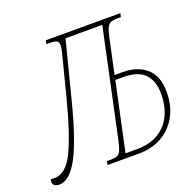

<svg xmlns="http://www.w3.org/2000/svg" viewBox="-178 -847 1011 991"><g transform="rotate(-20 328.0 -352.0)"><path d="M-15 10Q-34 10 -42.5 2Q-51 -6 -51 -18Q-51 -25 -48 -32Q-43 -31 -37.5 -30.5Q-32 -30 -28 -30Q35 -30 79 -120Q123 -210 169 -388L230 -626Q236 -650 236 -664Q236 -684 223.5 -689Q211 -694 190 -694H169L173 -714H582L578 -694H557Q534 -694 521 -688Q508 -682 500 -663.5Q492 -645 484 -606L445 -424H487Q570 -424 619 -381.5Q668 -339 668 -250Q668 -176 637.5 -119.5Q607 -63 552 -31.5Q497 0 423 0H252L256 -20H276Q301 -20 314 -26Q327 -32 334.5 -51Q342 -70 350 -108L474 -689H272L193 -380Q141 -175 91.5 -82.5Q42 10 -15 10ZM482 -399H440L360 -25H422Q496 -25 544 -55.5Q592 -86 615 -137Q638 -188 638 -250Q638 -321 601.5 -360Q565 -399 482 -399Z"/></g></svg>

Font: Noto Serif ExtraCondensed Thin
Style: Italic
Weight: 100
Width: 2
Italic angle: -12°
Designer: Monotype Design Team
Foundry: Monotype Imaging Inc.
Version: Version 2.013